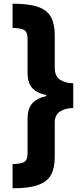

<svg xmlns="http://www.w3.org/2000/svg" viewBox="-20 -852 454 1038"><path d="M376 -268Q334 -268 305 -249.5Q276 -231 276 -189V-4Q276 56 256 93Q236 130 186.5 148Q137 166 48 166V35Q84 35 106.5 26Q129 17 129 -23V-208Q129 -268 157 -296Q185 -324 230 -332V-338Q183 -347 156 -374.5Q129 -402 129 -459V-643Q129 -683 106 -692Q83 -701 48 -701V-832Q137 -832 186.5 -814.5Q236 -797 256 -759Q276 -721 276 -662V-486Q276 -439 305.5 -420.5Q335 -402 376 -402Z"/></svg>

Font: Noto Sans Gurmukhi UI Condensed Black
Style: Regular
Weight: 900
Width: 3
Designer: Jelle Bosma - Monotype Design Team
Foundry: Monotype Imaging Inc.
Version: Version 2.004; ttfautohint (v1.8.4.7-5d5b)